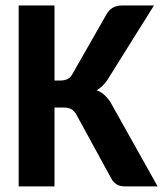

<svg xmlns="http://www.w3.org/2000/svg" viewBox="-20 -668 587 688"><path d="M175.3 -379.4H195.8Q225.1 -379.4 237.3 -398.9L364.7 -622.1Q375.5 -636.7 388.4 -642.6Q401.4 -648.4 419.9 -648.4H531.7L364.7 -381.3Q346.7 -355.5 326.2 -344.7Q340.8 -339.4 352.5 -329.1Q364.3 -318.8 375 -303.2L544.9 0H431.2Q409.7 0 399.2 -6.6Q388.7 -13.2 381.3 -23.9L252 -260.3Q244.6 -272 234.6 -277.3Q224.6 -282.7 207 -282.7H175.3V0H46.9V-648.4H175.3Z"/></svg>

Font: Carlito
Style: Bold
Weight: 700
Designer: Lukasz Dziedzic
Foundry: tyPoland Lukasz Dziedzic
Version: Version 1.104